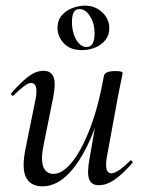

<svg xmlns="http://www.w3.org/2000/svg" viewBox="-20 -645 508 678"><path d="M130 13Q88 13 72 -18.5Q56 -50 70 -119L106 -297Q111 -327 106.5 -339.5Q102 -352 90 -352Q80 -352 64 -340Q48 -328 29 -309Q25 -305 21 -309Q17 -313 21 -317Q54 -355 80.5 -375Q107 -395 134 -395Q160 -395 169 -373Q178 -351 167 -297L135 -138Q123 -83 132.5 -57Q142 -31 169 -31Q200 -31 233.5 -71.5Q267 -112 297 -189Q327 -266 347 -377L361 -376Q342 -259 306.5 -171.5Q271 -84 226 -35.5Q181 13 130 13ZM329 9Q302 9 294.5 -13Q287 -35 296 -84L347 -377Q350 -394 387 -394Q403 -394 408 -392Q413 -390 413 -387Q413 -384 408 -361Q403 -338 398 -312L357 -89Q348 -33 373 -33Q384 -33 401 -44.5Q418 -56 439 -77Q442 -81 446 -76.5Q450 -72 447 -69Q412 -29 384 -10Q356 9 329 9ZM270 -468Q228 -468 205.5 -492Q183 -516 183 -547Q183 -573 198 -590.5Q213 -608 235.5 -616.5Q258 -625 280 -625Q316 -625 341 -601.5Q366 -578 366 -545Q366 -521 352 -503.5Q338 -486 316 -477Q294 -468 270 -468ZM286 -479Q314 -479 314 -527Q314 -562 298 -587.5Q282 -613 260 -613Q234 -613 234 -567Q234 -546 240 -526Q246 -506 258 -492.5Q270 -479 286 -479Z"/></svg>

Font: Cormorant Garamond Light Medium
Style: Italic
Weight: 500
Italic angle: -10°
Version: Version 4.001